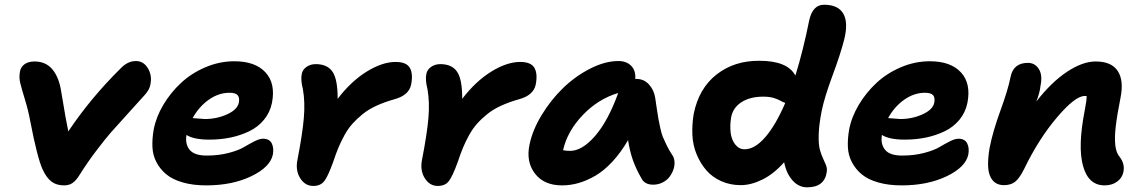

<svg xmlns="http://www.w3.org/2000/svg" viewBox="-20 -780 4869 818"><path d="M252.9 9.8Q220.2 9.8 199 -6.6Q177.7 -22.9 161.1 -59.1Q138.7 -109.4 109.9 -258.8Q100.6 -309.6 86.2 -356.2Q71.8 -402.8 66.2 -426.5Q60.5 -450.2 64.9 -474.1Q67.9 -494.1 84.2 -506.1Q100.6 -518.1 127 -518.1Q175.8 -518.1 204.1 -483.4Q232.4 -448.7 241.2 -387.2Q262.2 -259.8 271 -220.2Q365.2 -361.3 494.1 -488.8Q523.9 -520 559.1 -520Q591.3 -520 609.9 -489.5Q628.4 -459 621.1 -421.9Q618.2 -399.9 598.1 -377Q572.8 -348.6 524.9 -296.1Q477.1 -243.7 452.9 -216.1Q428.7 -188.5 391.4 -139.4Q354 -90.3 319.8 -36.1Q304.2 -10.7 289.3 -0.5Q274.4 9.8 252.9 9.8Z M858.4 9.8Q802.2 9.8 758.8 -2.7Q715.3 -15.1 689 -36.9Q662.6 -58.6 646.7 -88.6Q630.9 -118.7 629.4 -153.8Q627.9 -189 634.8 -228Q645 -281.7 676 -333.7Q707 -385.7 751.5 -427Q795.9 -468.3 855.7 -493.7Q915.5 -519 978.5 -519Q1067.4 -519 1111.1 -471.7Q1154.8 -424.3 1138.7 -341.8Q1130.4 -300.8 1104.5 -269.5Q1078.6 -238.3 1041.3 -220.5Q1003.9 -202.6 961.2 -193.8Q918.5 -185.1 871.6 -185.1Q805.7 -185.1 774.4 -205.1Q768.1 -166 788.1 -141.6Q808.1 -117.2 860.8 -117.2Q911.6 -117.2 954.1 -128.4Q996.6 -139.6 1019 -153.1Q1041.5 -166.5 1063.5 -177.7Q1085.4 -189 1100.6 -189Q1127.4 -189 1137.5 -169.7Q1147.5 -150.4 1142.6 -122.1Q1131.8 -68.4 1050.8 -29.3Q969.7 9.8 858.4 9.8ZM957.5 -384.8Q911.6 -384.8 869.6 -355.2Q827.6 -325.7 800.8 -276.9Q849.6 -272.9 852.5 -272.9Q903.8 -272.9 947.8 -293Q991.7 -313 997.6 -342.8Q1001.5 -364.3 992.4 -374.5Q983.4 -384.8 957.5 -384.8Z M1314.5 12.2Q1279.3 12.2 1258.5 -21.5Q1237.8 -55.2 1247.6 -101.1Q1268.6 -209 1274.4 -276.9Q1280.3 -344.7 1270.5 -399.9Q1260.3 -439.5 1265.6 -464.8Q1269 -483.4 1285.9 -495.1Q1302.7 -506.8 1325.2 -506.8Q1375 -506.8 1397 -473.9Q1418.9 -440.9 1418.5 -358.9Q1475.6 -433.6 1542.2 -474.9Q1608.9 -516.1 1665.5 -516.1Q1711.9 -516.1 1726.3 -490.5Q1740.7 -464.8 1731.4 -418.9Q1721.7 -373.5 1659.7 -356.9Q1618.2 -345.2 1584.5 -329.8Q1550.8 -314.5 1525.6 -294.2Q1500.5 -273.9 1481.7 -252.9Q1462.9 -231.9 1447.5 -203.9Q1432.1 -175.8 1421.6 -150.4Q1411.1 -125 1399.4 -89.8Q1377 -27.8 1361.1 -7.8Q1345.2 12.2 1314.5 12.2Z M1845.2 12.2Q1810.1 12.2 1789.3 -21.5Q1768.6 -55.2 1778.3 -101.1Q1799.3 -209 1805.2 -276.9Q1811 -344.7 1801.3 -399.9Q1791 -439.5 1796.4 -464.8Q1799.8 -483.4 1816.7 -495.1Q1833.5 -506.8 1856 -506.8Q1905.8 -506.8 1927.7 -473.9Q1949.7 -440.9 1949.2 -358.9Q2006.3 -433.6 2073 -474.9Q2139.6 -516.1 2196.3 -516.1Q2242.7 -516.1 2257.1 -490.5Q2271.5 -464.8 2262.2 -418.9Q2252.4 -373.5 2190.4 -356.9Q2148.9 -345.2 2115.2 -329.8Q2081.5 -314.5 2056.4 -294.2Q2031.2 -273.9 2012.5 -252.9Q1993.7 -231.9 1978.3 -203.9Q1962.9 -175.8 1952.4 -150.4Q1941.9 -125 1930.2 -89.8Q1907.7 -27.8 1891.8 -7.8Q1876 12.2 1845.2 12.2Z M2374.5 9.8Q2297.9 9.8 2259.3 -40.3Q2220.7 -90.3 2235.8 -163.1Q2248.5 -225.6 2288.1 -290.5Q2327.6 -355.5 2379.9 -405.8Q2432.1 -456.1 2495.1 -488Q2558.1 -520 2614.7 -520Q2649.4 -520 2669.4 -499.3Q2689.5 -478.5 2686.5 -442.9L2690.9 -443.8Q2723.6 -443.8 2745.1 -419.9Q2766.6 -396 2771.5 -362.8Q2772.9 -352.1 2778.1 -317.9Q2783.2 -283.7 2785.2 -273.2Q2787.1 -262.7 2792.7 -236.3Q2798.3 -210 2804.4 -195.6Q2810.5 -181.2 2820.6 -160.4Q2830.6 -139.6 2843.8 -120.1Q2852.1 -108.9 2853.5 -92.3Q2855 -75.7 2849.4 -58.8Q2843.8 -42 2832.8 -27.1Q2821.8 -12.2 2803.2 -2.7Q2784.7 6.8 2762.7 6.8Q2726.6 6.8 2712.9 -20Q2690.4 -59.1 2677 -96.2Q2663.6 -133.3 2655.8 -183.1Q2625 -129.9 2588.9 -91.1Q2552.7 -52.2 2515.9 -31Q2479 -9.8 2444.3 0Q2409.7 9.8 2374.5 9.8ZM2408.7 -137.2Q2460.4 -137.2 2515.9 -201.4Q2571.3 -265.6 2613.8 -383.8Q2528.3 -358.4 2462.6 -289.6Q2397 -220.7 2378.9 -140.1Q2392.1 -137.2 2408.7 -137.2Z M3135.7 8.8Q3090.8 8.8 3053 -8.1Q3015.1 -24.9 2990 -53.7Q2964.8 -82.5 2948.5 -121.1Q2932.1 -159.7 2929.9 -203.9Q2927.7 -248 2935.5 -294.9Q2957.5 -403.8 3033.2 -462.9Q3108.9 -522 3215.8 -521Q3335 -521 3368.7 -458Q3401.4 -563 3427.7 -693.8Q3442.4 -759.8 3490.7 -759.8Q3550.8 -759.8 3572.8 -721.9Q3594.7 -684.1 3576.7 -611.8Q3561 -549.8 3526.6 -457.3Q3492.2 -364.7 3480.5 -306.2Q3469.2 -249 3468 -206.8Q3466.8 -164.6 3472.9 -142.6Q3479 -120.6 3486.3 -105.5Q3493.7 -90.3 3499 -76.7Q3504.4 -63 3502.4 -47.9Q3493.2 18.1 3418.5 18.1Q3382.8 18.1 3356.4 -11.5Q3330.1 -41 3320.8 -88.9Q3276.9 -39.1 3228.3 -15.1Q3179.7 8.8 3135.7 8.8ZM3094.7 -278.8Q3089.4 -245.1 3092.8 -215.1Q3096.2 -185.1 3112.3 -164.6Q3128.4 -144 3152.3 -144Q3195.3 -144 3239.7 -194.8Q3284.2 -245.6 3325.7 -341.8Q3317.9 -343.3 3306.4 -350.1Q3294.9 -356.9 3276.9 -362.5Q3258.8 -368.2 3231.4 -368.2Q3175.3 -368.2 3138.7 -344.5Q3102.1 -320.8 3094.7 -278.8Z M3821.3 9.8Q3765.1 9.8 3721.7 -2.7Q3678.2 -15.1 3651.9 -36.9Q3625.5 -58.6 3609.6 -88.6Q3593.8 -118.7 3592.3 -153.8Q3590.8 -189 3597.7 -228Q3607.9 -281.7 3638.9 -333.7Q3669.9 -385.7 3714.4 -427Q3758.8 -468.3 3818.6 -493.7Q3878.4 -519 3941.4 -519Q4030.3 -519 4074 -471.7Q4117.7 -424.3 4101.6 -341.8Q4093.3 -300.8 4067.4 -269.5Q4041.5 -238.3 4004.2 -220.5Q3966.8 -202.6 3924.1 -193.8Q3881.3 -185.1 3834.5 -185.1Q3768.6 -185.1 3737.3 -205.1Q3731 -166 3751 -141.6Q3771 -117.2 3823.7 -117.2Q3874.5 -117.2 3917 -128.4Q3959.5 -139.6 3981.9 -153.1Q4004.4 -166.5 4026.4 -177.7Q4048.3 -189 4063.5 -189Q4090.3 -189 4100.3 -169.7Q4110.4 -150.4 4105.5 -122.1Q4094.7 -68.4 4013.7 -29.3Q3932.6 9.8 3821.3 9.8ZM3920.4 -384.8Q3874.5 -384.8 3832.5 -355.2Q3790.5 -325.7 3763.7 -276.9Q3812.5 -272.9 3815.4 -272.9Q3866.7 -272.9 3910.6 -293Q3954.6 -313 3960.4 -342.8Q3964.4 -364.3 3955.3 -374.5Q3946.3 -384.8 3920.4 -384.8Z M4686 9.8Q4617.2 9.8 4594.2 -72.8Q4571.3 -155.3 4601.1 -308.1Q4610.4 -354.5 4609.4 -371.1H4601.1Q4560.5 -371.1 4482.7 -279.3Q4404.8 -187.5 4343.3 -60.1Q4323.2 -20 4304.9 -5.6Q4286.6 8.8 4257.3 8.8Q4226.1 8.8 4209 -12Q4191.9 -32.7 4189.9 -68.1Q4188 -103.5 4196.3 -150.9Q4210 -220.7 4242.2 -308.8Q4274.4 -397 4285.2 -451.2Q4296.9 -512.2 4359.4 -512.2Q4389.2 -512.2 4405.8 -486.1Q4422.4 -460 4413.1 -415Q4409.7 -383.3 4395 -347.2Q4459.5 -430.2 4525.9 -474.1Q4592.3 -518.1 4647.9 -518.1Q4715.8 -518.1 4742.2 -477.3Q4768.6 -436.5 4753.9 -363.8Q4738.8 -287.6 4733.4 -240.2Q4728 -192.9 4731.7 -160.9Q4735.4 -128.9 4750 -111.8Q4773.4 -82 4766.1 -46.9Q4760.7 -21.5 4739 -5.9Q4717.3 9.8 4686 9.8Z"/></svg>

Font: Shantell Sans Normal
Style: Bold Italic
Weight: 700
Italic angle: -11.31°
Designer: Stephen Nixon, Anya Danilova, Shantell Martin
Foundry: Arrow Type
Version: Version 1.006;[559af2be0]